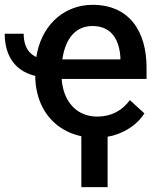

<svg xmlns="http://www.w3.org/2000/svg" viewBox="-42 -558 657 792"><path d="M422.9 1.5C485.8 -16.1 528.3 -50.8 553.7 -90.3L493.7 -145C461.9 -101.6 417.5 -77.1 358.9 -77.1C282.2 -77.1 231.4 -127.9 216.8 -200.7C214.4 -210.9 212.9 -221.2 212.4 -232.4H562.5V-279.3C562.5 -430.2 490.2 -538.1 339.8 -538.1C231 -538.1 139.6 -466.3 111.8 -344.2C110.4 -337.4 108.9 -330.1 107.9 -322.8C97.2 -327.6 87.9 -334 80.6 -342.3C63.5 -360.4 55.7 -387.2 55.7 -418.9H-22.5C-22.5 -335.9 13.2 -276.4 80.6 -252C87.9 -249 95.7 -246.6 103.5 -245.1C103.5 -221.2 106 -198.2 111.3 -176.3C131.8 -87.9 191.9 -22.5 281.2 1C285.2 2 289.1 2.9 293.5 3.9V213.9H401.9V5.9C409.2 4.4 416 2.9 422.9 1.5ZM216.3 -319.8C229.5 -402.3 272.5 -450.7 339.4 -450.7C421.9 -450.7 450.7 -388.2 454.6 -321.3V-313H215.3Z"/></svg>

Font: Bert Sans Medium
Style: Regular
Weight: 500
Designer: Christian Robertson (Google), Cristiano Sobral
Foundry: Google, Cristiano Sobral
Version: Version 3.101